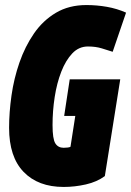

<svg xmlns="http://www.w3.org/2000/svg" viewBox="-20 -730 519 760"><path d="M232 10Q131 10 73.5 -49.5Q16 -109 16 -224Q16 -285 25.5 -352Q35 -419 57 -482.5Q79 -546 114.5 -597.5Q150 -649 201.5 -679.5Q253 -710 322 -710Q363 -710 403 -703Q443 -696 479 -680L426 -525Q407 -531 383 -538.5Q359 -546 328 -546Q292 -546 266 -518.5Q240 -491 222.5 -446Q205 -401 196.5 -346Q188 -291 188 -235Q188 -180 199 -162.5Q210 -145 232 -145Q240 -145 248 -146Q256 -147 259 -149L278 -271H234L256 -416H456L395 -33Q364 -10 320 0Q276 10 232 10Z"/></svg>

Font: Georama Condensed Black
Style: Italic
Weight: 900
Width: 3
Italic angle: -9°
Designer: Jean-Baptiste Levee
Foundry: Production Type
Version: Version 1.000